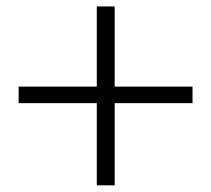

<svg xmlns="http://www.w3.org/2000/svg" viewBox="-20 -654 643 585"><path d="M274.9 -89.4V-634.4H329.4V-89.4ZM566.6 -339.7H36.8V-390.1H566.6Z"/></svg>

Font: Noto Serif KR
Style: Regular
Weight: 200
Designer: Ryoko NISHIZUKA 西塚涼子 (kana & ideographs); Frank Grießhammer (Latin, Greek & Cyrillic); Wenlong ZHANG 张文龙 (bopomofo); San
Foundry: Adobe
Version: Version 2.001;hotconv 1.1.0;makeotfexe 2.6.0